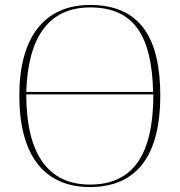

<svg xmlns="http://www.w3.org/2000/svg" viewBox="-20 -745 726 775"><path d="M343 10C545 10 627 -135 627 -358C627 -590 547 -725 344 -725C157 -725 58 -592 58 -359C58 -125 153 10 343 10ZM598 -374H86C93 -597 178 -715 344 -715C523 -715 593 -597 598 -374ZM343 0C172 0 86 -127 86 -364H599C599 -129 523 0 343 0Z"/></svg>

Font: Noto Serif Display Thin
Style: Regular
Weight: 100
Designer: Monotype Design Team
Foundry: Monotype Imaging Inc.
Version: Version 2.009